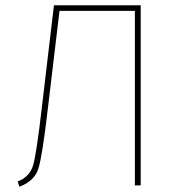

<svg xmlns="http://www.w3.org/2000/svg" viewBox="-20 -701 675 726"><path d="M184 -681H512V0H490V-660H205L161 -291Q140 -110 125 -63Q110 -16 53 5L47 -15Q92 -32 105 -75.5Q118 -119 138 -293Z"/></svg>

Font: FiraGO Thin
Style: Regular
Weight: 100
Designer: bBox Type
Foundry: bBox Type GmbH
Version: Version 1.001;PS 001.001;hotconv 1.0.88;makeotf.lib2.5.64775